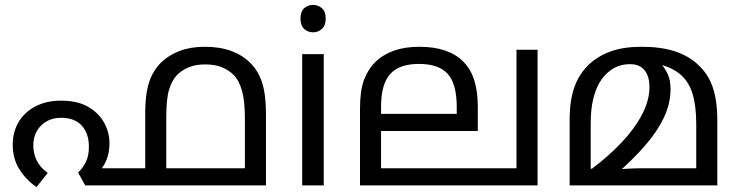

<svg xmlns="http://www.w3.org/2000/svg" viewBox="-20 -757 3009 784"><path d="M229 -346Q297 -346 340.5 -320.5Q384 -295 405.5 -255.5Q427 -216 427 -173Q427 -133 414 -102Q401 -71 382 -57L357 -70H634V0H328L299 -52Q319 -72 331 -96.5Q343 -121 343 -158Q343 -212 314 -244Q285 -276 229 -276Q194 -276 168.5 -260.5Q143 -245 129.5 -220Q116 -195 116 -164Q116 -130 130 -101.5Q144 -73 175 -51L129 7Q86 -23 59 -66Q32 -109 32 -166Q32 -219 56.5 -259.5Q81 -300 125.5 -323Q170 -346 229 -346ZM816 -566Q878 -566 924 -549Q970 -532 1001 -501Q1035 -468 1050.5 -419Q1066 -370 1066 -292V0H573V-292Q573 -347 580 -385.5Q587 -424 601.5 -452Q616 -480 638 -502Q669 -532 713.5 -549Q758 -566 816 -566ZM817 -494Q780 -494 751.5 -482.5Q723 -471 703 -451Q682 -429 670.5 -391.5Q659 -354 659 -279V-70H980V-271Q980 -345 968 -387Q956 -429 934 -451Q914 -471 886 -482.5Q858 -494 817 -494Z M1302 -536V0H1214V-536ZM1259 -737Q1279 -737 1294.5 -723.5Q1310 -710 1310 -681Q1310 -653 1294.5 -639Q1279 -625 1259 -625Q1237 -625 1222 -639Q1207 -653 1207 -681Q1207 -710 1222 -723.5Q1237 -737 1259 -737Z M2175 -554V0H1450V-313Q1450 -387 1466.5 -431Q1483 -475 1513 -504Q1545 -535 1589.5 -550.5Q1634 -566 1692 -566Q1752 -566 1796.5 -551Q1841 -536 1870 -507Q1902 -476 1916.5 -429.5Q1931 -383 1931 -322V-222H1536V-70H2089V-554ZM1691 -496Q1610 -496 1573 -454.5Q1536 -413 1536 -321V-292H1845V-320Q1845 -415 1808 -455.5Q1771 -496 1691 -496Z M2600 -566Q2679 -566 2735.5 -547.5Q2792 -529 2829 -494Q2857 -469 2874.5 -437Q2892 -405 2900.5 -363Q2909 -321 2909 -266V0H2306V-268Q2306 -320 2314.5 -361.5Q2323 -403 2340.5 -435.5Q2358 -468 2384 -493Q2421 -528 2473.5 -547Q2526 -566 2600 -566ZM2553 -495Q2511 -495 2479 -474Q2447 -453 2427 -418Q2411 -390 2401.5 -349.5Q2392 -309 2392 -249V-68H2397Q2465 -119 2518 -175Q2571 -231 2601.5 -289Q2632 -347 2632 -402Q2632 -430 2623.5 -450.5Q2615 -471 2598 -483Q2581 -495 2553 -495ZM2718 -393Q2718 -334 2691 -277Q2664 -220 2614 -162.5Q2564 -105 2495 -45L2493 -65Q2522 -67 2550 -68.5Q2578 -70 2606 -70H2823V-249Q2823 -323 2808.5 -372Q2794 -421 2761 -450.5Q2728 -480 2674 -494L2676 -501Q2695 -479 2706.5 -454.5Q2718 -430 2718 -393Z"/></svg>

Font: mlyalm115
Style: Regular
Weight: 400
Designer: Jelle Bosma - Monotype Design Team
Foundry: Monotype Imaging Inc.
Version: Version 2.103